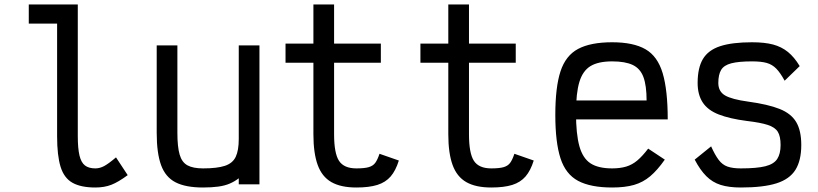

<svg xmlns="http://www.w3.org/2000/svg" viewBox="-20 -820 3640 854"><path d="M404 14Q340 14 302.5 -7Q265 -28 249.5 -78Q234 -128 234 -214V-715H108V-800H326V-214Q326 -160 333.5 -128.5Q341 -97 358 -84Q375 -71 404 -71Q424 -71 443.5 -81.5Q463 -92 496 -120L548 -41Q506 -10 475 2Q444 14 404 14Z M883 14Q806 14 761 -9Q716 -32 696.5 -85.5Q677 -139 677 -229V-618H769V-229Q769 -167 779 -132.5Q789 -98 814 -84.5Q839 -71 883 -71Q946 -71 980.5 -82.5Q1015 -94 1028.5 -122.5Q1042 -151 1042 -202V-618H1134V0H1042V-27Q1024 -13 1002 -3.5Q980 6 950.5 10Q921 14 883 14Z M1565 14Q1496 14 1454 -10Q1412 -34 1393 -86.5Q1374 -139 1374 -223V-541H1250V-626H1374V-800H1466V-626H1674V-541H1466V-223Q1466 -138 1488 -104.5Q1510 -71 1565 -71Q1601 -71 1620 -76.5Q1639 -82 1649 -95.5Q1659 -109 1668 -136L1754 -106Q1740 -61 1717.5 -35Q1695 -9 1658.5 2.5Q1622 14 1565 14Z M2165 14Q2096 14 2054 -10Q2012 -34 1993 -86.5Q1974 -139 1974 -223V-541H1850V-626H1974V-800H2066V-626H2274V-541H2066V-223Q2066 -138 2088 -104.5Q2110 -71 2165 -71Q2201 -71 2220 -76.5Q2239 -82 2249 -95.5Q2259 -109 2268 -136L2354 -106Q2340 -61 2317.5 -35Q2295 -9 2258.5 2.5Q2222 14 2165 14Z M2703 14Q2607 14 2551.5 -15.5Q2496 -45 2473 -116Q2450 -187 2450 -309Q2450 -432 2473 -502.5Q2496 -573 2551.5 -602.5Q2607 -632 2703 -632Q2797 -632 2851 -601Q2905 -570 2927.5 -494.5Q2950 -419 2950 -289H2479V-373H2856Q2856 -439 2842 -477Q2828 -515 2794.5 -531Q2761 -547 2703 -547Q2641 -547 2606.5 -526Q2572 -505 2557 -455.5Q2542 -406 2542 -318Q2542 -224 2557 -170Q2572 -116 2606.5 -93.5Q2641 -71 2703 -71Q2738 -71 2765 -79Q2792 -87 2815 -106.5Q2838 -126 2863 -159L2937 -110Q2904 -63 2872 -36Q2840 -9 2800 2.5Q2760 14 2703 14Z M3275 14Q3222 14 3185.5 2.5Q3149 -9 3121.5 -36.5Q3094 -64 3070 -110L3143 -169Q3160 -131 3176.5 -109Q3193 -87 3216 -79Q3239 -71 3275 -71Q3346 -71 3384 -80.5Q3422 -90 3437 -113Q3452 -136 3452 -175Q3452 -214 3439.5 -234Q3427 -254 3394.5 -264.5Q3362 -275 3302 -282Q3225 -292 3176.5 -311Q3128 -330 3105.5 -364.5Q3083 -399 3083 -451Q3083 -518 3106.5 -557.5Q3130 -597 3183 -614.5Q3236 -632 3325 -632Q3381 -632 3418.5 -622Q3456 -612 3484.5 -589Q3513 -566 3537 -526L3470 -461Q3451 -496 3433 -514.5Q3415 -533 3390.5 -540Q3366 -547 3325 -547Q3266 -547 3233 -538.5Q3200 -530 3187.5 -509Q3175 -488 3175 -451Q3175 -413 3205 -395.5Q3235 -378 3308 -368Q3396 -356 3447.5 -335.5Q3499 -315 3521.5 -277Q3544 -239 3544 -175Q3544 -106 3518 -64.5Q3492 -23 3433.5 -4.5Q3375 14 3275 14Z"/></svg>

Font: Victor Mono SemiBold
Style: Regular
Weight: 600
Monospace: yes
Designer: Rune Bjørnerås
Version: Version 1.561;gftools[0.9.30]